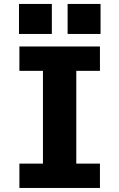

<svg xmlns="http://www.w3.org/2000/svg" viewBox="-20 -930 590 950"><path d="M76 0V-120.5H192.5V-579.5H76V-700H474.5V-579.5H357.5V-120.5H474.5V0ZM74 -910.5H236.5V-762H74ZM314.5 -910.5H477.5V-762H314.5Z"/></svg>

Font: Trispace SemiCondensed
Style: Bold
Weight: 700
Width: 4
Designer: Tyler Finck
Foundry: Etcetera Type Company
Version: Version 1.210; ttfautohint (v1.8.3)